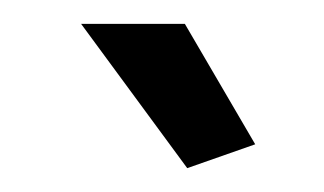

<svg xmlns="http://www.w3.org/2000/svg" viewBox="-20 -750 272 161"><path d="M48 -730H135L194 -629L137 -609Z"/></svg>

Font: Raleway Medium
Style: Regular
Weight: 500
Designer: Matt McInerney, Pablo Impallari, Rodrigo Fuenzalida
Foundry: Matt McInerney, Pablo Impallari, Rodrigo Fuenzalida
Version: Version 4.026